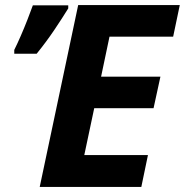

<svg xmlns="http://www.w3.org/2000/svg" viewBox="-20 -734 726 754"><path d="M136 0 287 -714H686L660 -590H410L377 -433H610L583 -309H350L311 -125H561L535 0ZM36 -523V-538Q48 -562 61.5 -593Q75 -624 87.5 -656Q100 -688 109 -713H248V-701Q224 -662 193 -616Q162 -570 124 -523Z"/></svg>

Font: Noto IKEA Latin
Style: Bold Italic
Weight: 700
Italic angle: -12°
Designer: Monotype Design Team
Foundry: Monotype Imaging Inc.
Version: Version 1.0